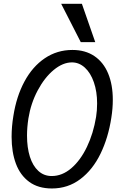

<svg xmlns="http://www.w3.org/2000/svg" viewBox="-20 -1004 640 1034"><path d="M42.5 -267Q42.5 -322.5 52 -379.5Q68.5 -485 111.8 -565.2Q155 -645.5 221.2 -690.2Q287.5 -735 370 -735Q439.5 -735 488.5 -701.8Q537.5 -668.5 562.5 -608Q587.5 -547.5 587.5 -466.5Q587.5 -419 579.5 -369.5Q563 -262 521.2 -176Q479.5 -90 412.8 -39.5Q346 11 259.5 11Q186 11 137.5 -24.5Q89 -60 65.8 -122.2Q42.5 -184.5 42.5 -267ZM497.5 -374.5Q503 -409 503 -447Q503 -510.5 485.5 -561Q468 -611.5 437 -639.8Q406 -668 367.5 -668Q318.5 -668 269.2 -627.2Q220 -586.5 183 -517Q146 -447.5 133 -366.5Q125.5 -318 125.5 -273.5Q125.5 -209 141 -160Q156.5 -111 186.5 -83.5Q216.5 -56 258.5 -56Q315 -56 364.2 -98.2Q413.5 -140.5 448.2 -213Q483 -285.5 497.5 -374.5ZM309.5 -983.5H421L493 -777H415Z"/></svg>

Font: JuliaMono Light
Style: Italic
Weight: 300
Italic angle: -9°
Monospace: yes
Designer: cormullion
Foundry: corm
Version: Version 0.054; ttfautohint (v1.8.4)